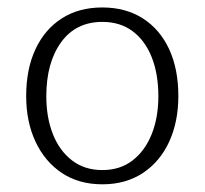

<svg xmlns="http://www.w3.org/2000/svg" viewBox="-20 -785 546 512"><path d="M252.9 -293.5Q190.4 -293.5 145 -323.7Q99.6 -354 74.7 -407.2Q49.8 -460.4 49.8 -528.8Q49.8 -600.6 74.5 -653.6Q99.1 -706.5 144.5 -735.8Q189.9 -765.1 252.9 -765.1Q315.4 -765.1 361.1 -735.8Q406.7 -706.5 431.2 -653.6Q455.6 -600.6 455.6 -528.8Q455.6 -460.4 431.2 -407.2Q406.7 -354 361.1 -323.7Q315.4 -293.5 252.9 -293.5ZM252.9 -331.5Q300.3 -331.5 333.5 -357.2Q366.7 -382.8 384.5 -427.2Q402.3 -471.7 402.3 -528.3Q402.3 -587.9 384.5 -632.6Q366.7 -677.2 333.5 -701.9Q300.3 -726.6 252.9 -726.6Q182.1 -726.6 142.8 -672.1Q103.5 -617.7 103.5 -528.3Q103.5 -471.7 121.1 -427.2Q138.7 -382.8 172.1 -357.2Q205.6 -331.5 252.9 -331.5Z"/></svg>

Font: Comme ExtraLight
Style: Regular
Weight: 250
Version: Version 1.000;gftools[0.9.27]